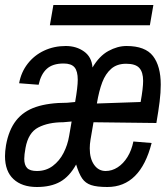

<svg xmlns="http://www.w3.org/2000/svg" viewBox="-37 -742 663 768"><path d="M-17 -117.5Q-17 -136 -13 -161Q-2 -222.5 27.5 -260Q57 -297.5 107 -314.2Q157 -331 231.5 -331L263.5 -334Q274 -394 274 -423Q274 -457.5 261 -472.8Q248 -488 217.5 -488Q173.5 -488 150 -466.5Q126.5 -445 117.5 -403L39.5 -409Q47.5 -453.5 73.8 -487.2Q100 -521 139.5 -539.5Q179 -558 226 -558Q268.5 -558 299.2 -536Q330 -514 333 -472Q360 -518 396.5 -538Q433 -558 469 -558Q544 -558 575 -517.8Q606 -477.5 606 -403.5Q606 -372 601.5 -335.5Q597 -299 588.5 -250L337 -253L325 -183Q322 -165 322 -148.5Q322 -107.5 339.5 -82.8Q357 -58 385.5 -58Q411 -58 433.8 -72.8Q456.5 -87.5 473 -114.2Q489.5 -141 496.5 -176L569.5 -170Q524.5 6 392.5 6Q350 6 327.2 -1.8Q304.5 -9.5 291.8 -28Q279 -46.5 267.5 -84Q241 -36 203.8 -15Q166.5 6 110.5 6Q51 6 17 -25.5Q-17 -57 -17 -117.5ZM239.5 -198 249.5 -256 215.5 -253Q156.5 -253 116.2 -232.2Q76 -211.5 65 -150Q60 -122.5 60 -107Q60 -82 71.5 -70Q83 -58 110.5 -58Q147 -58 174 -78.2Q201 -98.5 217.2 -130.2Q233.5 -162 239.5 -198ZM535.5 -418.5Q535.5 -453.5 520.2 -470.2Q505 -487 467.5 -487Q431 -487 408 -467Q385 -447 372 -412.8Q359 -378.5 350.5 -328L525.5 -334Q535.5 -389 535.5 -418.5ZM176.5 -722H576.5L562.5 -641H162.5Z"/></svg>

Font: JuliaMono
Style: Italic
Weight: 400
Italic angle: -9°
Monospace: yes
Designer: cormullion
Foundry: corm
Version: Version 0.057; ttfautohint (v1.8.4)